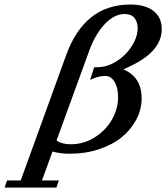

<svg xmlns="http://www.w3.org/2000/svg" viewBox="-128 -671 738 852"><path d="M-107.9 161.6 -96.7 129.9H-36.1L165.5 -426.3Q247.1 -650.9 450.2 -650.9Q517.1 -650.9 553.5 -622.1Q589.8 -593.3 589.8 -541.5Q589.8 -488.8 549.1 -444.8Q508.3 -400.9 419.4 -363.3Q500.5 -329.1 500.5 -234.4Q500.5 -185.5 477.1 -140.9Q453.6 -96.2 412.6 -62.5Q371.6 -28.8 311.3 -8.8Q251 11.2 182.1 11.2Q138.7 11.2 105 1.5L58.1 129.9H133.3L122.1 161.6ZM268.1 -446.3 123 -47.9Q146 -30.8 186 -30.8Q244.6 -30.8 293.9 -62.5Q343.3 -94.2 369.6 -141.8Q396 -189.5 396 -239.3Q396 -282.2 380.1 -308.1Q364.3 -334 339.8 -334Q307.1 -334 272 -316.4L289.6 -372.1L316.9 -373.5Q344.7 -375 374.8 -390.9Q404.8 -406.7 428.5 -430.7Q452.1 -454.6 467.5 -485.4Q482.9 -516.1 482.9 -545.4Q482.9 -573.2 468.8 -591.1Q454.6 -608.9 424.8 -608.9Q379.9 -608.9 337.4 -564.5Q294.9 -520 268.1 -446.3Z"/></svg>

Font: Elstob 10pt Medium
Style: Italic
Weight: 500
Italic angle: -20°
Designer: Peter S. Baker
Version: Version 1.015